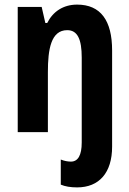

<svg xmlns="http://www.w3.org/2000/svg" viewBox="-20 -574 559 834"><path d="M315 240C411 240 467 176 467 63V-355C467 -485 417 -554 315 -554C255 -554 210 -524 185 -474H177L161 -544H57V0H188V-261C188 -359 201 -443 272 -443C317 -443 335 -403 335 -324V45C335 100 319 128 288 128C274 128 259 125 244 119V228C263 236 286 240 315 240Z"/></svg>

Font: Kathrein 77 Bold Condensed
Style: Regular
Weight: 700
Width: 3
Designer: Lazydogs Typefoundry, based on Open Sans by Ascender Corporation
Foundry: Lazydogs Typefoundry
Version: Version 1.003;PS 001.003;hotconv 1.0.88;makeotf.lib2.5.64775